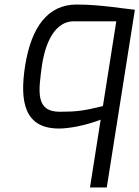

<svg xmlns="http://www.w3.org/2000/svg" viewBox="-20 -557 615 847"><path d="M165 -268C174 -331 206 -463 306 -463H493L434 -89C348 -68 317 -64 243 -64C135 -64 150 -156 165 -268ZM91 -268C66 -110 87 10 240 10C285 10 356 -3 424 -29L377 270H451L575 -514C529 -518 424 -537 318 -537C190 -537 118 -436 91 -268Z"/></svg>

Font: Exo
Style: Regular Italic
Weight: 400
Designer: Natanael Gama
Version: Version 1.00